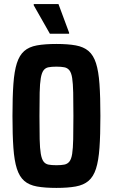

<svg xmlns="http://www.w3.org/2000/svg" viewBox="-20 -911 552 939"><path d="M256 8Q199 8 160.5 1Q122 -6 98.5 -26.5Q75 -47 62.5 -86Q50 -125 45.5 -188Q41 -251 41 -344Q41 -437 45.5 -500Q50 -563 62.5 -602Q75 -641 98.5 -661.5Q122 -682 160.5 -689Q199 -696 256 -696Q312 -696 350.5 -689Q389 -682 413 -661.5Q437 -641 449.5 -602Q462 -563 466.5 -500Q471 -437 471 -344Q471 -251 466.5 -188Q462 -125 449.5 -86Q437 -47 413 -26.5Q389 -6 350.5 1Q312 8 256 8ZM256 -103Q279 -103 294.5 -106Q310 -109 319.5 -121Q329 -133 333 -159Q337 -185 338 -230Q339 -275 339 -344Q339 -413 338 -458Q337 -503 333 -529Q329 -555 319.5 -567Q310 -579 294.5 -582Q279 -585 256 -585Q232 -585 217 -582Q202 -579 193 -567Q184 -555 179.5 -529Q175 -503 174 -458Q173 -413 173 -344Q173 -275 174 -230Q175 -185 179.5 -159Q184 -133 193 -121Q202 -109 217 -106Q232 -103 256 -103ZM224 -746 145 -885V-891H266L318 -751V-746Z"/></svg>

Font: Saira Condensed
Style: Bold
Weight: 700
Width: 3
Designer: Hector Gatti with collaboration of the Omnibus-Type team
Foundry: Omnibus-Type
Version: Version 1.101